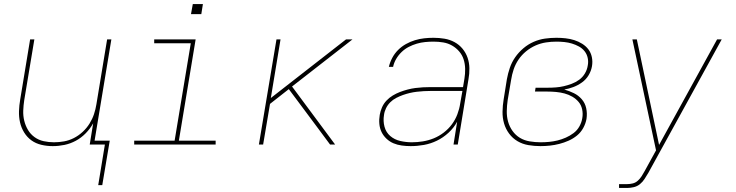

<svg xmlns="http://www.w3.org/2000/svg" viewBox="-20 -715 3640 950"><path d="M466 201 499 0H424L441 -105Q426 -78 404 -55.5Q382 -33 355 -18.5Q328 -4 299 2Q270 8 241 8Q212 8 184.5 1.5Q157 -5 135.5 -20.5Q114 -36 99.5 -59.5Q85 -83 79 -110Q73 -137 74 -165.5Q75 -194 80 -223L129 -520H150L100 -220Q96 -194 95 -168Q94 -142 100 -117.5Q106 -93 118.5 -72Q131 -51 151 -36.5Q171 -22 196 -16.5Q221 -11 247 -11Q272 -11 297 -15.5Q322 -20 345.5 -32Q369 -44 389 -62.5Q409 -81 423 -103.5Q437 -126 445 -150Q453 -174 457 -199L510 -520H531L448 -19H523L486 201Z M644 0V-19H844L924 -501H743V-520H948L865 -19H1047V0ZM925 -645 934 -695H984L976 -645Z M1261 0 1348 -520H1368L1320 -230L1692 -520H1724L1425 -287L1638 0H1613L1544 -93L1409 -274L1316 -201L1282 0Z M2012 8Q1990 8 1968 5Q1946 2 1927 -6Q1908 -14 1892.5 -28.5Q1877 -43 1868 -61.5Q1859 -80 1857 -102Q1855 -124 1859 -147Q1862 -165 1870 -183.5Q1878 -202 1892 -217Q1906 -232 1923.5 -242.5Q1941 -253 1959.5 -260Q1978 -267 1997 -272Q2016 -277 2035 -279.5Q2054 -282 2073 -283Q2092 -284 2111 -284H2271L2278 -326Q2282 -350 2281.5 -374.5Q2281 -399 2274 -421Q2267 -443 2252 -460.5Q2237 -478 2217 -489.5Q2197 -501 2173.5 -505Q2150 -509 2125 -509Q2105 -509 2084 -507Q2063 -505 2042.5 -499Q2022 -493 2002.5 -483Q1983 -473 1967 -457.5Q1951 -442 1940 -423Q1929 -404 1925 -384H1904Q1909 -406 1920.5 -428Q1932 -450 1949.5 -467.5Q1967 -485 1988.5 -497Q2010 -509 2033 -516Q2056 -523 2079 -525.5Q2102 -528 2125 -528Q2153 -528 2179.5 -523.5Q2206 -519 2229 -506.5Q2252 -494 2268.5 -474Q2285 -454 2293.5 -429.5Q2302 -405 2302.5 -377.5Q2303 -350 2298 -323L2245 0H2224L2242 -113Q2226 -83 2199.5 -58.5Q2173 -34 2142 -19Q2111 -4 2078 2Q2045 8 2012 8ZM2018 -11Q2045 -11 2072.5 -15.5Q2100 -20 2126 -30.5Q2152 -41 2175.5 -59Q2199 -77 2216 -100Q2233 -123 2243 -149.5Q2253 -176 2257 -203L2268 -265H2111Q2094 -265 2077 -264Q2060 -263 2042.5 -261Q2025 -259 2008 -255Q1991 -251 1974 -245Q1957 -239 1940.5 -230.5Q1924 -222 1911 -209Q1898 -196 1890 -179.5Q1882 -163 1880 -146Q1875 -116 1882.5 -88Q1890 -60 1911 -42Q1932 -24 1960.5 -17.5Q1989 -11 2018 -11Z M2654 8Q2624 8 2594.5 3Q2565 -2 2540.5 -16.5Q2516 -31 2499 -54Q2482 -77 2474 -104.5Q2466 -132 2466.5 -162.5Q2467 -193 2472 -223L2488 -323Q2493 -351 2502.5 -379Q2512 -407 2529 -431.5Q2546 -456 2569.5 -476Q2593 -496 2620.5 -508Q2648 -520 2676.5 -524Q2705 -528 2733 -528Q2756 -528 2778.5 -525.5Q2801 -523 2821.5 -516.5Q2842 -510 2860.5 -498.5Q2879 -487 2891.5 -470.5Q2904 -454 2908.5 -432Q2913 -410 2909 -387Q2905 -364 2892.5 -343Q2880 -322 2860 -307.5Q2840 -293 2817.5 -284.5Q2795 -276 2772 -272Q2797 -265 2819.5 -254Q2842 -243 2858.5 -224Q2875 -205 2880.5 -179.5Q2886 -154 2882 -127Q2878 -104 2866 -82Q2854 -60 2835 -44.5Q2816 -29 2793.5 -19Q2771 -9 2747.5 -3Q2724 3 2700.5 5.5Q2677 8 2654 8ZM2655 -11Q2676 -11 2697 -13Q2718 -15 2738.5 -20Q2759 -25 2779.5 -34Q2800 -43 2818 -56.5Q2836 -70 2847 -90Q2858 -110 2861 -130Q2865 -152 2860.5 -173.5Q2856 -195 2843 -210.5Q2830 -226 2812 -236.5Q2794 -247 2773.5 -252.5Q2753 -258 2731 -260Q2709 -262 2687 -262H2627L2630 -281H2690Q2710 -281 2730 -282.5Q2750 -284 2769.5 -288.5Q2789 -293 2809 -300.5Q2829 -308 2846 -320.5Q2863 -333 2874 -351.5Q2885 -370 2888 -390Q2892 -409 2888 -428Q2884 -447 2872.5 -461.5Q2861 -476 2844.5 -485Q2828 -494 2810 -499.5Q2792 -505 2772.5 -507Q2753 -509 2733 -509Q2707 -509 2681 -505Q2655 -501 2630 -490Q2605 -479 2583 -461Q2561 -443 2545.5 -420Q2530 -397 2521.5 -371.5Q2513 -346 2509 -320L2492 -220Q2488 -193 2487.5 -165.5Q2487 -138 2494 -113Q2501 -88 2516 -67Q2531 -46 2552.5 -33Q2574 -20 2601 -15.5Q2628 -11 2655 -11Z M3043 215V196H3083Q3097 196 3111 192.5Q3125 189 3136 179Q3147 169 3155 156.5Q3163 144 3170 131L3226 29L3109 -520H3131L3241 2L3528 -520H3551L3188 140Q3179 155 3169.5 170Q3160 185 3146.5 196Q3133 207 3116 211Q3099 215 3083 215Z"/></svg>

Font: Iosevka SS04 Thin Extended
Style: Italic
Weight: 100
Width: 7
Italic angle: -9°
Monospace: yes
Designer: Belleve Invis
Foundry: Belleve Invis
Version: Version 19.0.0; ttfautohint (v1.8.4)